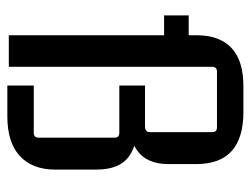

<svg xmlns="http://www.w3.org/2000/svg" viewBox="-100 -579 683 523"><g transform="rotate(90 241.5 -317.5)"><path d="M76 -437 91 -423H22V-490H91L76 -476V-511Q76 -574 110.5 -606.5Q145 -639 215 -639H285Q356 -639 391.5 -607Q427 -575 427 -510V-435Q427 -375 388.5 -348.5Q350 -322 280 -322L296 -353Q371 -353 406.5 -327Q442 -301 442 -238V-127Q442 -64 405 -30Q368 4 297 4H213V-68H342Q355 -68 355 -81V-288Q355 -301 342 -301H213V-371H324Q331 -371 335.5 -374Q340 -377 340 -384V-554Q340 -567 327 -567H175Q162 -567 162 -554V0H76Z"/></g></svg>

Font: Gemunu Libre ExtraLight Medium
Style: Regular
Weight: 500
Version: Version 1.100